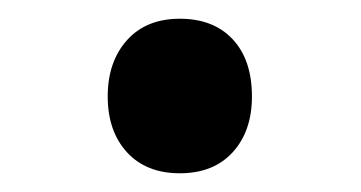

<svg xmlns="http://www.w3.org/2000/svg" viewBox="-20 -171 385 205"><path d="M95 -68Q95 -105 115.5 -128Q136 -151 172 -151Q208 -151 228.5 -129Q249 -107 249 -68Q249 -31 228.5 -8.5Q208 14 172 14Q136 14 115.5 -8.5Q95 -31 95 -68Z"/></svg>

Font: Andada Pro ExtraBold
Style: Regular
Weight: 800
Designer: Carolina Giovagnoli
Foundry: Huerta Tipografica
Version: Version 3.005; ttfautohint (v1.8.4)